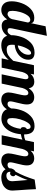

<svg xmlns="http://www.w3.org/2000/svg" viewBox="1081 -1834 746 2974"><g transform="rotate(90 1454.0 -347.0)"><path d="M-13 -155Q-13 -229 16.5 -310.5Q46 -392 104.5 -448.5Q163 -505 244 -505Q285 -505 305 -491Q325 -477 325 -454V-450L374 -680L522 -700L407 -160Q403 -145 403 -128Q403 -108 412.5 -99.5Q422 -91 444 -91Q472 -91 492.5 -115Q513 -139 525 -179H567Q506 0 366 0Q325 0 299.5 -22Q274 -44 268 -86Q242 -46 205.5 -20Q169 6 120 6Q63 6 25 -33Q-13 -72 -13 -155ZM267 -174V-179L316 -408Q307 -443 275 -443Q235 -443 203 -396.5Q171 -350 153 -284.5Q135 -219 135 -169Q135 -119 149.5 -105Q164 -91 185 -91Q209 -91 233.5 -113Q258 -135 267 -174Z M512 -153Q512 -222 539 -305Q566 -388 627 -448.5Q688 -509 782 -509Q892 -509 892 -413Q892 -357 860 -310Q828 -263 775 -234.5Q722 -206 662 -202Q660 -172 660 -162Q660 -113 677 -95.5Q694 -78 732 -78Q786 -78 824.5 -103Q863 -128 909 -179H943Q832 6 668 6Q594 6 553 -32.5Q512 -71 512 -153ZM815 -415Q815 -456 790 -456Q754 -456 719.5 -393Q685 -330 670 -250Q707 -252 740.5 -276Q774 -300 794.5 -337Q815 -374 815 -415Z M1399 -107Q1399 -128 1404 -154.5Q1409 -181 1414.5 -206Q1420 -231 1422 -238Q1430 -273 1437 -307Q1444 -341 1444 -362Q1444 -413 1408 -413Q1382 -413 1362 -387.5Q1342 -362 1330 -321L1262 0H1118L1191 -345Q1194 -357 1194 -370Q1194 -414 1164 -414Q1136 -414 1115.5 -388.5Q1095 -363 1083 -321L1015 0H871L977 -500H1121L1110 -448Q1161 -505 1232 -505Q1320 -505 1335 -419Q1390 -504 1474 -504Q1525 -504 1555 -476Q1585 -448 1585 -391Q1585 -362 1578 -326.5Q1571 -291 1558 -240Q1550 -209 1543.5 -179.5Q1537 -150 1537 -133Q1537 -113 1546 -102Q1555 -91 1577 -91Q1607 -91 1625 -112.5Q1643 -134 1661 -179H1703Q1666 -69 1617.5 -31.5Q1569 6 1517 6Q1456 6 1427.5 -26.5Q1399 -59 1399 -107Z M1647 -154Q1647 -222 1675 -305Q1703 -388 1765 -448.5Q1827 -509 1921 -509Q2049 -509 2049 -349V-348Q2052 -347 2060 -347Q2093 -347 2136 -364.5Q2179 -382 2214 -407L2223 -380Q2194 -349 2147.5 -327.5Q2101 -306 2046 -297Q2038 -206 2005 -138Q1972 -70 1920 -33Q1868 4 1807 4Q1733 4 1690 -34Q1647 -72 1647 -154ZM1963 -294Q1936 -300 1936 -336Q1936 -377 1967 -390Q1965 -423 1957 -435.5Q1949 -448 1929 -448Q1896 -448 1865 -400Q1834 -352 1815 -285Q1796 -218 1796 -167Q1796 -119 1807 -102.5Q1818 -86 1847 -86Q1871 -86 1895 -113.5Q1919 -141 1937 -188.5Q1955 -236 1963 -294Z M2343 -107Q2343 -128 2348 -154.5Q2353 -181 2358.5 -206Q2364 -231 2366 -238Q2374 -273 2381 -307Q2388 -341 2388 -362Q2388 -413 2352 -413Q2326 -413 2306 -387.5Q2286 -362 2274 -321L2206 0H2062L2168 -500H2312L2301 -448Q2351 -504 2418 -504Q2469 -504 2499 -476Q2529 -448 2529 -391Q2529 -362 2522 -326.5Q2515 -291 2502 -240Q2494 -209 2487.5 -179.5Q2481 -150 2481 -133Q2481 -113 2490 -102Q2499 -91 2521 -91Q2551 -91 2569 -112.5Q2587 -134 2605 -179H2647Q2610 -69 2561.5 -31.5Q2513 6 2461 6Q2400 6 2371.5 -26.5Q2343 -59 2343 -107Z M2573 -122Q2573 -155 2588.5 -179.5Q2604 -204 2626 -215Q2665 -285 2694 -356.5Q2723 -428 2749 -511L2897 -531Q2902 -403 2914 -254Q2919 -194 2919 -167Q2919 -106 2888 -67Q2857 -28 2811.5 -11Q2766 6 2719 6Q2671 6 2638 -12.5Q2605 -31 2589 -60.5Q2573 -90 2573 -122ZM2774 -166Q2774 -196 2768 -250Q2758 -364 2755 -403Q2731 -324 2674 -214Q2697 -202 2697 -179Q2697 -160 2684.5 -145Q2672 -130 2653 -130Q2632 -130 2626 -143Q2626 -107 2640.5 -90Q2655 -73 2687 -73Q2724 -73 2749 -95Q2774 -117 2774 -166Z"/></g></svg>

Font: Lobster
Style: Regular
Weight: 400
Designer: Impallari Type
Foundry: Impallari Type
Version: Version 2.100